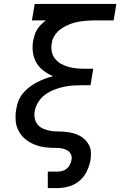

<svg xmlns="http://www.w3.org/2000/svg" viewBox="-20 -755 640 980"><path d="M224 205V121H273Q285 121 298 117.5Q311 114 321 105.5Q331 97 337 85Q343 73 345 61Q348 46 342 33Q336 20 324.5 13Q313 6 298.5 3Q284 0 269.5 0Q255 0 240.5 -0.5Q226 -1 211.5 -3Q197 -5 183 -8.5Q169 -12 156.5 -17Q144 -22 132 -29Q120 -36 109.5 -44.5Q99 -53 90.5 -63.5Q82 -74 75.5 -86Q69 -98 65 -111.5Q61 -125 60 -139.5Q59 -154 59.5 -168.5Q60 -183 63 -198Q66 -219 74 -239.5Q82 -260 96.5 -278Q111 -296 129.5 -310Q148 -324 168 -334.5Q188 -345 209 -353Q230 -361 251 -366Q225 -377 202.5 -394Q180 -411 166 -434.5Q152 -458 148 -487.5Q144 -517 149 -546Q152 -561 156.5 -576Q161 -591 169.5 -604.5Q178 -618 189.5 -629.5Q201 -641 214 -651H143L157 -735H574L560 -651H466Q450 -651 433.5 -650Q417 -649 400 -647Q383 -645 366.5 -641Q350 -637 334 -630.5Q318 -624 302.5 -615Q287 -606 274.5 -593.5Q262 -581 254 -565.5Q246 -550 244 -533Q240 -512 244.5 -491Q249 -470 261.5 -454.5Q274 -439 292 -429Q310 -419 330 -413.5Q350 -408 371.5 -406Q393 -404 415 -404H456L442 -320H401Q377 -320 352.5 -318.5Q328 -317 303.5 -311.5Q279 -306 255 -296.5Q231 -287 210 -271.5Q189 -256 175 -233.5Q161 -211 157 -186Q154 -167 158 -148.5Q162 -130 174 -117Q186 -104 203 -97Q220 -90 238.5 -87Q257 -84 276.5 -84Q296 -84 315 -82Q334 -80 352 -75.5Q370 -71 386 -62.5Q402 -54 414.5 -41.5Q427 -29 435 -13Q443 3 444 22.5Q445 42 442 61Q437 90 423.5 118.5Q410 147 386 167.5Q362 188 332 196.5Q302 205 273 205Z"/></svg>

Font: Iosevka Slab MdExObl
Style: Regular
Weight: 500
Width: 7
Italic angle: -9°
Monospace: yes
Designer: Belleve Invis
Foundry: Belleve Invis
Version: Version 11.1.1; ttfautohint (v1.8.3)